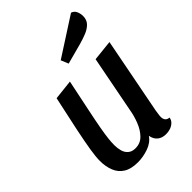

<svg xmlns="http://www.w3.org/2000/svg" viewBox="-230 -869 989 989"><g transform="rotate(-45 264.5 -374.5)"><path d="M176 20Q127 20 97.5 1.5Q68 -17 55 -50Q42 -83 42 -124Q42 -153 49.5 -200Q57 -247 72.5 -322Q88 -397 113 -510L222 -522Q201 -420 187 -353.5Q173 -287 165.5 -245Q158 -203 155 -176.5Q152 -150 152 -129Q152 -107 157.5 -86.5Q163 -66 178 -53Q193 -40 218 -40Q254 -40 278 -64.5Q302 -89 316.5 -126Q331 -163 337 -200L397 -510L510 -522L429 -104Q428 -95 426 -83Q424 -71 424 -62Q424 -47 431.5 -38Q439 -29 454 -28Q451 -11 439.5 -0.5Q428 10 413 15Q398 20 381 20Q353 20 335 5.5Q317 -9 312 -37Q292 -7 253 6.5Q214 20 176 20ZM283 -592 266 -633 477 -769Q495 -763 502 -746.5Q509 -730 509 -713Q509 -685 492.5 -668Q476 -651 450 -640.5Q424 -630 395 -622Z"/></g></svg>

Font: Sansita Swashed Light
Style: Regular
Weight: 400
Version: Version 1.003